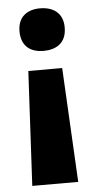

<svg xmlns="http://www.w3.org/2000/svg" viewBox="-53 -592 392 791"><g transform="rotate(-5 143.0 -196.0)"><path d="M238 -472C238 -534 195 -559 143 -559C93 -559 51 -534 51 -472C51 -407 93 -383 143 -383C195 -383 238 -407 238 -472ZM73 -306 48 167H238L213 -306Z"/></g></svg>

Font: Noto Sans Myanmar UI ExtraBold
Style: Regular
Weight: 800
Designer: Monotype Design Team
Foundry: Monotype Imaging Inc.
Version: Version 2.103